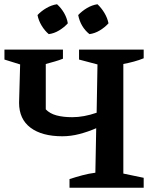

<svg xmlns="http://www.w3.org/2000/svg" viewBox="-20 -886 729 906"><path d="M308 0V-41Q339 -51 369 -59Q399 -67 430 -71L434 -281Q395 -264 354.5 -253.5Q314 -243 274 -243Q178 -243 124 -283.5Q70 -324 70 -401L75 -582L1 -605V-652H277V-609Q260 -602 239 -596Q218 -590 196 -584V-370Q215 -350 246.5 -341.5Q278 -333 321 -333Q375 -333 436 -354L440 -582L353 -605V-652H658V-611Q636 -602 612 -595.5Q588 -589 562 -584V-67L658 -47V0ZM249 -866Q269 -848 282.5 -824.5Q296 -801 300 -776Q283 -757 259 -742.5Q235 -728 210 -725Q191 -741 176.5 -765Q162 -789 157 -815Q175 -834 199 -848Q223 -862 249 -866ZM440 -866Q459 -848 473 -824.5Q487 -801 492 -776Q475 -757 451 -742.5Q427 -728 402 -725Q360 -759 349 -815Q367 -834 390.5 -848Q414 -862 440 -866Z"/></svg>

Font: Piazzolla SemiBold
Style: Regular
Weight: 600
Designer: Juan Pablo del Peral
Foundry: Huerta Tipografica
Version: Version 1.330